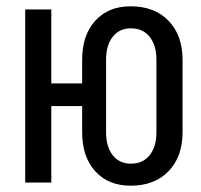

<svg xmlns="http://www.w3.org/2000/svg" viewBox="-20 -580 640 610"><path d="M395 10Q324 10 282.5 -36Q241 -82 241 -160V-243H143V0H60V-550H143V-315H241V-390Q241 -468 282.5 -514Q324 -560 395 -560Q471 -560 515.5 -514Q560 -468 560 -390V-160Q560 -82 515.5 -36Q471 10 395 10ZM396 -60Q434 -60 455.5 -87Q477 -114 477 -160V-390Q477 -436 455.5 -463Q434 -490 396 -490Q359 -490 338 -463Q317 -436 317 -390V-160Q317 -114 338 -87Q359 -60 396 -60Z"/></svg>

Font: JetBrains Mono
Style: Regular
Weight: 400
Monospace: yes
Designer: Philipp Nurullin, Konstantin Bulenkov
Foundry: JetBrains
Version: Version 2.305